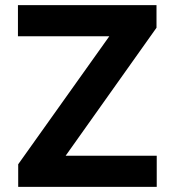

<svg xmlns="http://www.w3.org/2000/svg" viewBox="-20 -727 681 747"><path d="M50.8 -87.9 405.3 -585.9H49.8V-707H588.9V-619.1L235.4 -121.1H589.8V0H50.8Z"/></svg>

Font: Pretendard GOV
Style: Bold
Weight: 700
Designer: Base glyphs from Inter by Rasmus Andersson; Hangeul glyphs from Noto Sans CJK(Source Han Sans) by Jang Soo-young and Kan
Foundry: Kil Hyung-jin
Version: Version 1.309